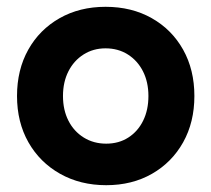

<svg xmlns="http://www.w3.org/2000/svg" viewBox="-20 -532 621 564"><path d="M292 12Q216 12 156.5 -21.5Q97 -55 63.5 -114Q30 -173 30 -250Q30 -327 63 -386Q96 -445 155 -478.5Q214 -512 290 -512Q367 -512 426 -478.5Q485 -445 518 -386Q551 -327 551 -250Q551 -173 518 -114Q485 -55 426.5 -21.5Q368 12 292 12ZM292 -110Q329 -110 357 -128Q385 -146 400.5 -177.5Q416 -209 416 -250Q416 -291 400 -322.5Q384 -354 355.5 -372Q327 -390 290 -390Q254 -390 225.5 -372Q197 -354 181 -322.5Q165 -291 165 -250Q165 -209 181 -177.5Q197 -146 226 -128Q255 -110 292 -110Z"/></svg>

Font: Figtree
Style: Bold
Weight: 700
Designer: Erik Kennedy
Foundry: Erik Kennedy
Version: Version 2.001;gftools[0.9.30]